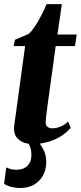

<svg xmlns="http://www.w3.org/2000/svg" viewBox="-29 -691 394 936"><path d="M204 -186.5Q201 -164.5 198.8 -146.8Q196.5 -129 195 -115.8Q193.5 -102.5 193.5 -94Q193.5 -79.5 202.8 -72.5Q212 -65.5 225.5 -65.5Q246 -65.5 266.8 -74.2Q287.5 -83 303.5 -98.5L315.5 -67.5Q297 -45.5 268.8 -27.5Q240.5 -9.5 205.5 0.8Q170.5 11 130.5 11Q89.5 11 63.5 -9.5Q37.5 -30 39.5 -71Q40 -75.5 41 -83.8Q42 -92 44 -105.8Q46 -119.5 48.8 -139.8Q51.5 -160 55.5 -189L93.5 -466.5H37.5L44 -497L111.5 -526Q127 -540.5 143.5 -565.8Q160 -591 174.2 -619.2Q188.5 -647.5 198 -671H272.5L251 -522.5H345L336.5 -466.5H242.5ZM69 225.5Q47 225.5 26.2 220.2Q5.5 215 -9 205.5L1.5 125Q11 130 24.2 133.5Q37.5 137 54.5 136.5Q74 136 89.5 128.2Q105 120.5 114.2 105Q123.5 89.5 124 66.5Q124.5 38 115.5 19.2Q106.5 0.5 99 -11.5L131 -13.5L147.5 -11.5Q166 7.5 181.2 35.2Q196.5 63 196.5 99Q196.5 133.5 181.8 162.2Q167 191 138.5 208.2Q110 225.5 69 225.5Z"/></svg>

Font: Merriweather 96pt ExtraBold
Style: Italic
Weight: 800
Italic angle: -7.8°
Version: Version 2.101